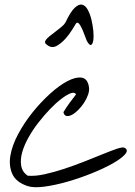

<svg xmlns="http://www.w3.org/2000/svg" viewBox="-20 -817 586 832"><path d="M99.6 -10.7Q49.8 -27.3 33.7 -62.5Q17.6 -97.7 24.9 -142.1Q32.2 -186.5 58.6 -235.8Q85 -285.2 121.1 -330.1Q157.2 -375 197.3 -411.1Q237.3 -447.3 272.9 -465.8Q308.6 -484.4 334 -480.5Q359.4 -476.6 365.2 -441.4Q368.2 -425.8 361.8 -407.2Q355.5 -388.7 344.2 -371.6Q333 -354.5 318.8 -340.3Q304.7 -326.2 291.5 -319.3Q278.3 -312.5 268.1 -314.5Q257.8 -316.4 254.9 -331.1Q266.6 -350.6 281.2 -370.6Q295.9 -390.6 309.6 -408.2Q303.7 -418.9 287.1 -413.1Q270.5 -407.2 247.1 -389.6Q223.6 -372.1 197.8 -345.2Q171.9 -318.4 147.5 -287.1Q123 -255.9 104 -222.2Q85 -188.5 76.2 -157.2Q67.4 -126 71.8 -99.1Q76.2 -72.3 99.6 -55.7Q131.8 -52.7 173.8 -62Q215.8 -71.3 259.8 -85.9Q303.7 -100.6 347.2 -117.7Q390.6 -134.8 426.3 -149.4Q461.9 -164.1 486.8 -172.4Q511.7 -180.7 519.5 -176.8Q538.1 -167 522 -148.4Q505.9 -129.9 467.8 -108.4Q429.7 -86.9 377.4 -65.9Q325.2 -44.9 272.5 -29.8Q219.7 -14.6 172.9 -8.3Q126 -2 99.6 -10.7ZM357.4 -637.7Q355.5 -640.6 350.1 -655.8Q344.7 -670.9 337.9 -687Q331.1 -703.1 323.7 -712.9Q316.4 -722.7 309.6 -715.8Q305.7 -710 293.5 -689.5Q281.2 -668.9 263.7 -649.4Q246.1 -629.9 226.6 -618.7Q207 -607.4 188.5 -619.1Q183.6 -622.1 178.2 -627.4Q172.9 -632.8 176.8 -640.6Q181.6 -649.4 194.3 -659.7Q207 -669.9 220.7 -680.2Q234.4 -690.4 246.6 -700.7Q258.8 -710.9 263.7 -719.7Q285.2 -765.6 303.2 -782.7Q321.3 -799.8 335.4 -796.9Q349.6 -793.9 359.9 -775.4Q370.1 -756.8 376 -732.9Q381.8 -709 384.3 -684.1Q386.7 -659.2 384.3 -642.6Q381.8 -626 375 -622.6Q368.2 -619.1 357.4 -637.7Z"/></svg>

Font: Nothing You Could Do
Style: Regular
Weight: 400
Version: Version 1.005